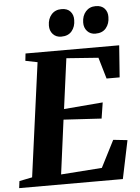

<svg xmlns="http://www.w3.org/2000/svg" viewBox="-75 -1020 776 1068"><g transform="rotate(-5 313.0 -486.0)"><path d="M-12 0 -7 -39 65 -53.5 151 -689 84 -702.5 88.5 -743H611.5L598.5 -565H525.5L490.5 -684L312.5 -697L275 -416.5L492.5 -434.5L478.5 -345.5L267 -358L227 -55.5L456 -72L532.5 -222L611.5 -213.5L567 0ZM295 -819Q266 -819 248.5 -838.2Q231 -857.5 231.5 -886.5Q232 -924 253 -947.8Q274 -971.5 309 -971.5Q342.5 -971.5 359 -952.2Q375.5 -933 374.5 -905Q374.5 -868 354.2 -843.5Q334 -819 295 -819ZM486 -819Q457.5 -819 440 -838.2Q422.5 -857.5 423 -886.5Q423.5 -924 444.5 -947.8Q465.5 -971.5 500 -971.5Q533 -971.5 549.8 -952.2Q566.5 -933 565.5 -905Q565.5 -868 545.2 -843.5Q525 -819 486 -819Z"/></g></svg>

Font: Merriweather 60pt ExtraBold
Style: Italic
Weight: 800
Italic angle: -7.8°
Version: Version 2.101